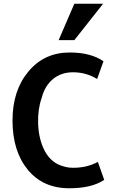

<svg xmlns="http://www.w3.org/2000/svg" viewBox="-20 -990 665 1028"><path d="M538 -27Q471 18 351 18Q210 18 128.5 -81.5Q47 -181 47 -345Q47 -505 132 -607Q217 -709 353 -709Q466 -709 534 -662L500 -567Q441 -603 371 -603Q308 -603 264 -567Q220 -531 203 -465Q182 -406 184 -330Q187 -241 221.5 -178.5Q256 -116 321 -99Q349 -90 385 -92Q449 -94 504 -123ZM378 -775H294L378 -970H532Z"/></svg>

Font: Repo
Style: DemiBold
Weight: 600
Designer: Stefan Peev
Foundry: Context Ltd
Version: Version 001.000